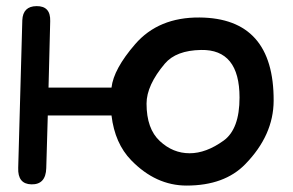

<svg xmlns="http://www.w3.org/2000/svg" viewBox="-20 -568 942 618"><path d="M622.1 -511.7Q861.8 -509.8 860.8 -243.7Q860.4 -132.8 769.5 -39.6Q702.6 29.3 580.6 29.3Q481.4 29.3 402.3 -52.2Q349.6 -106.4 338.9 -196.3H133.8L128.9 -26.9Q127.4 26.4 81.1 25.4Q36.6 24.4 38.6 -27.8L51.8 -502.9Q53.7 -547.9 97.7 -548.3Q143.1 -548.8 141.6 -500L136.2 -286.1H338.9Q345.7 -345.7 415 -425.8Q490.2 -512.7 622.1 -511.7ZM627 -407.2Q546.9 -405.8 510.7 -363.3Q451.7 -293.5 451.7 -234.4Q451.7 -153.3 494.6 -113.8Q536.6 -74.7 590.3 -74.7Q643.6 -74.7 700.2 -115.7Q751 -152.8 751 -253.9Q751 -409.7 627 -407.2Z"/></svg>

Font: Comic Relief LRS
Style: Regular
Weight: 400
Designer: Jeff Davis
Foundry: Loudifier
Version: Version 1.0